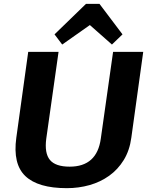

<svg xmlns="http://www.w3.org/2000/svg" viewBox="-20 -970 774 1000"><path d="M328 10Q178 10 112 -53Q46 -116 65 -253L127 -700H285L221 -248Q211 -172 240 -137Q269 -102 343 -102Q485 -102 505 -248L569 -700H726L664 -253Q655 -186 624.5 -136.5Q594 -87 548.5 -54.5Q503 -22 446.5 -6Q390 10 328 10ZM264 -791 428 -950H498L618 -791L563 -738L409 -874H497L304 -738Z"/></svg>

Font: Pathway Extreme 8pt Thin 12pt
Style: Bold Italic
Weight: 700
Italic angle: -8°
Version: Version 1.001;gftools[0.9.26]